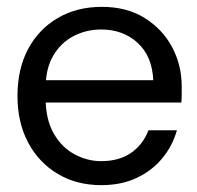

<svg xmlns="http://www.w3.org/2000/svg" viewBox="-20 -528 575 560"><path d="M275 12Q204 12 149 -20.5Q94 -53 62.5 -111.5Q31 -170 31 -248Q31 -327 62 -385Q93 -443 148.5 -475.5Q204 -508 277 -508Q350 -508 402 -475.5Q454 -443 482 -390.5Q510 -338 510 -276Q510 -266 510 -254.5Q510 -243 509 -229H94V-294H427Q424 -364 381.5 -403Q339 -442 275 -442Q232 -442 195 -423Q158 -404 135.5 -366Q113 -328 113 -271V-243Q113 -181 136 -140Q159 -99 196.5 -78.5Q234 -58 275 -58Q327 -58 362 -82Q397 -106 413 -148H496Q483 -102 453 -66Q423 -30 378.5 -9Q334 12 275 12Z"/></svg>

Font: DM Sans 9pt 36pt
Style: Regular
Weight: 400
Version: Version 4.004;gftools[0.9.30]